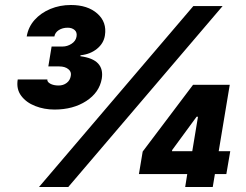

<svg xmlns="http://www.w3.org/2000/svg" viewBox="-20 -752 991 772"><path d="M199.2 -311.5Q157.7 -311.5 121.6 -325.7Q85.4 -339.8 65.2 -366.9Q44.9 -394 51.3 -432.6H170.4Q168.9 -422.9 182.1 -415.5Q195.3 -408.2 215.8 -408.2Q234.4 -408.2 248 -418.5Q261.7 -428.7 264.6 -446.8Q268.1 -463.4 254.6 -474.1Q241.2 -484.9 218.3 -484.9H174.3L187.5 -564.9H231.4Q250.5 -564.9 267.3 -575.7Q284.2 -586.4 287.6 -604Q291 -621.6 280.3 -631.1Q269.5 -640.6 252.4 -640.6Q231.4 -640.6 216.3 -630.9Q201.2 -621.1 198.7 -605.5H87.4Q93.8 -643.6 119.1 -671.9Q144.5 -700.2 182.6 -716.1Q220.7 -731.9 265.1 -731.9Q332.5 -731.9 371.3 -697.5Q410.2 -663.1 401.9 -609.9Q397 -577.6 369.9 -555.7Q342.8 -533.7 303.7 -529.8L303.2 -525.9Q353 -519.5 374.3 -496.8Q395.5 -474.1 389.2 -435.5Q379.4 -379.9 326.7 -345.7Q273.9 -311.5 199.2 -311.5ZM136.7 0 757.3 -727.5H875L254.4 0ZM538.6 -52.2 553.7 -142.6 756.3 -411.1H841.8L820.3 -282.7H770.5L672.4 -148.9L671.4 -144H905.8L890.1 -52.2ZM724.6 0 737.3 -80.1 749 -119.6 797.4 -411.1H903.8L835.4 0Z"/></svg>

Font: Inter 16pt Black
Style: Italic
Weight: 900
Italic angle: -9.3988°
Version: Version 4.001;git-66647c0bb